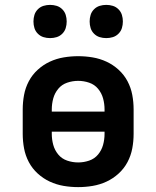

<svg xmlns="http://www.w3.org/2000/svg" viewBox="-20 -758 640 786"><path d="M300 8Q270 8 240.5 3Q211 -2 184 -14.5Q157 -27 134.5 -47.5Q112 -68 98 -94.5Q84 -121 78.5 -150.5Q73 -180 73 -210V-310Q73 -340 78.5 -369.5Q84 -399 98 -425.5Q112 -452 134.5 -472.5Q157 -493 184 -505.5Q211 -518 240.5 -523Q270 -528 300 -528Q330 -528 359.5 -523Q389 -518 416 -505.5Q443 -493 465.5 -472.5Q488 -452 502 -425.5Q516 -399 521.5 -369.5Q527 -340 527 -310V-210Q527 -180 521.5 -150.5Q516 -121 502 -94.5Q488 -68 465.5 -47.5Q443 -27 416 -14.5Q389 -2 359.5 3Q330 8 300 8ZM192 -301H408V-310Q408 -333 402 -355Q396 -377 381.5 -394.5Q367 -412 345 -419.5Q323 -427 300 -427Q277 -427 255 -419.5Q233 -412 218.5 -394.5Q204 -377 198 -355Q192 -333 192 -310ZM300 -93Q323 -93 345 -100.5Q367 -108 381.5 -125.5Q396 -143 402 -165Q408 -187 408 -210V-219H192V-210Q192 -187 198 -165Q204 -143 218.5 -125.5Q233 -108 255 -100.5Q277 -93 300 -93ZM415 -602Q401 -602 388 -606Q375 -610 365 -620Q355 -630 351 -643Q347 -656 347 -670Q347 -684 351 -697Q355 -710 365 -720Q375 -730 388 -734Q401 -738 415 -738Q429 -738 442 -734Q455 -730 465 -720Q475 -710 479 -697Q483 -684 483 -670Q483 -656 479 -643Q475 -630 465 -620Q455 -610 442 -606Q429 -602 415 -602ZM185 -602Q171 -602 158 -606Q145 -610 135 -620Q125 -630 121 -643Q117 -656 117 -670Q117 -684 121 -697Q125 -710 135 -720Q145 -730 158 -734Q171 -738 185 -738Q199 -738 212 -734Q225 -730 235 -720Q245 -710 249 -697Q253 -684 253 -670Q253 -656 249 -643Q245 -630 235 -620Q225 -610 212 -606Q199 -602 185 -602Z"/></svg>

Font: Iosevka Book
Style: Bold
Weight: 700
Designer: Belleve Invis
Foundry: Belleve Invis
Version: Version 28.0.7; ttfautohint (v1.8.3)